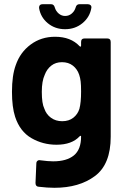

<svg xmlns="http://www.w3.org/2000/svg" viewBox="-20 -697 596 914"><path d="M383 -514H490Q507 -514 507 -497V-46Q507 85 432 141Q357 197 239 197Q206 197 164 192Q149 191 149 174L153 81Q153 73 158.5 68.5Q164 64 172 66Q209 71 233 71Q297 71 331.5 43Q366 15 366 -47Q366 -50 364 -50.5Q362 -51 359 -48Q322 -8 249 -8Q184 -8 129.5 -39.5Q75 -71 52 -141Q37 -187 37 -260Q37 -338 55 -387Q76 -448 126 -485Q176 -522 242 -522Q317 -522 359 -477Q362 -474 364 -475Q366 -476 366 -480V-497Q366 -514 383 -514ZM366 -261Q366 -292 364 -309Q362 -326 357 -341Q348 -368 327 -384.5Q306 -401 275 -401Q245 -401 224 -384.5Q203 -368 193 -341Q179 -311 179 -260Q179 -204 191 -180Q200 -153 222.5 -136.5Q245 -120 276 -120Q308 -120 329 -136.5Q350 -153 358 -179Q366 -209 366 -261ZM166 -659V-661Q166 -677 183 -677H223Q237 -677 241 -661Q246 -644 259.5 -632.5Q273 -621 290 -621Q308 -621 321.5 -632.5Q335 -644 340 -661Q344 -677 358 -677H398Q406 -677 411 -672.5Q416 -668 415 -660Q408 -616 373 -587Q338 -558 290 -558Q242 -558 207.5 -586.5Q173 -615 166 -659Z"/></svg>

Font: Barlow
Style: Bold
Weight: 700
Designer: Jeremy Tribby
Foundry: Jeremy Tribby
Version: Version 1.101 August 23, 2024